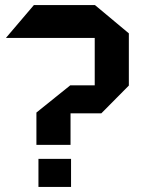

<svg xmlns="http://www.w3.org/2000/svg" viewBox="-20 -734 578 754"><path d="M4 -585V-586L113 -714H352V-585ZM352 -399V-714H353L486 -603V-399ZM131 0V-110H259V0ZM257 -289V-399H486V-398L378 -289ZM123 -165V-292L256 -399H257V-165Z"/></svg>

Font: Foldit SemiBold
Style: Regular
Weight: 600
Version: Version 1.003